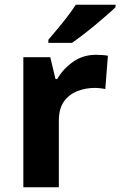

<svg xmlns="http://www.w3.org/2000/svg" viewBox="-20 -786 505 806"><path d="M383 -556Q394 -556 409 -555Q424 -554 433 -552L422 -412Q415 -414 401.5 -415.5Q388 -417 378 -417Q340 -417 305 -403.5Q270 -390 248.5 -360Q227 -330 227 -278V0H78V-546H191L213 -454H220Q244 -496 286 -526Q328 -556 383 -556ZM465 -756Q451 -742 428 -722Q405 -702 378.5 -680Q352 -658 326.5 -638.5Q301 -619 282 -606H183V-619Q199 -638 220.5 -663.5Q242 -689 263 -716.5Q284 -744 298 -766H465Z"/></svg>

Font: Noto Sans Myanmar
Style: Bold
Weight: 700
Designer: Monotype Design Team
Foundry: Monotype Imaging Inc.
Version: Version 2.107; ttfautohint (v1.8.4.7-5d5b)